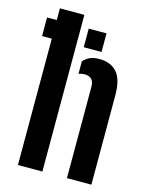

<svg xmlns="http://www.w3.org/2000/svg" viewBox="-120 -873 724 947"><g transform="rotate(15 242.0 -400.0)"><path d="M16.4 -740.1H149.4V-645.2H16.4ZM229.2 -740.1H320V-645.2H229.2ZM66 0V-800H190.8V0ZM316.2 0V-465.6Q316.2 -492.5 303.9 -504.9Q291.6 -517.3 267 -517.3Q252.2 -517.3 238.1 -511.9V-574.9Q252.6 -591.6 271.1 -600.3Q289.6 -609.1 319.5 -609.1Q377.3 -609.1 409.1 -573.6Q441 -538.1 441 -455.2V0Z"/></g></svg>

Font: Big Shoulders Stencil Thin
Style: Regular
Weight: 100
Designer: Patric King
Foundry: XO Type Co
Version: Version 2.001